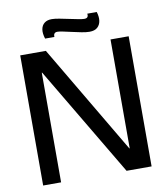

<svg xmlns="http://www.w3.org/2000/svg" viewBox="-89 -885 831 959"><g transform="rotate(-10 327.0 -405.5)"><path d="M52 0V-660H182L508 -108H510V-660H602V0H475L145 -556H143V0ZM414 -716Q397 -716 374 -720.5Q351 -725 327 -730.5Q303 -736 283.5 -740Q264 -744 255 -744Q244 -744 239.5 -737.5Q235 -731 236 -721H189Q180 -749 183.5 -769Q187 -789 201 -800Q215 -811 238 -811Q254 -811 277 -806.5Q300 -802 324 -797Q348 -792 368.5 -788Q389 -784 399 -784Q411 -784 415.5 -790Q420 -796 418 -807H466Q474 -782 471 -761.5Q468 -741 454 -728.5Q440 -716 414 -716Z"/></g></svg>

Font: Bricolage Grotesque 96pt
Style: Regular
Weight: 400
Version: Version 1.001;gftools[0.9.33.dev8+g029e19f]